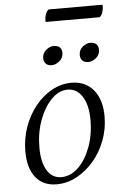

<svg xmlns="http://www.w3.org/2000/svg" viewBox="-57 -859 583 911"><g transform="rotate(-5 234.5 -403.0)"><path d="M176 12Q112 12 76.5 -32Q41 -76 41 -156Q41 -217 60.5 -272Q80 -327 114.5 -370Q149 -413 193.5 -437.5Q238 -462 287 -462Q353 -462 391.5 -416Q430 -370 430 -289Q430 -230 409.5 -175.5Q389 -121 353 -79Q317 -37 271.5 -12.5Q226 12 176 12ZM201 -20Q245 -20 281.5 -55Q318 -90 340 -149Q362 -208 362 -278Q362 -349 336 -390Q310 -431 266 -431Q224 -431 188.5 -394.5Q153 -358 131 -298.5Q109 -239 109 -168Q109 -98 133.5 -59Q158 -20 201 -20ZM377 -553Q357 -553 347.5 -563Q338 -573 338 -589Q338 -614 356.5 -628.5Q375 -643 391 -643Q431 -643 431 -607Q431 -582 412.5 -567.5Q394 -553 377 -553ZM202 -553Q184 -553 174 -563Q164 -573 164 -590Q164 -613 182 -628Q200 -643 217 -643Q257 -643 257 -607Q257 -583 238.5 -568Q220 -553 202 -553ZM448 -760H191Q190 -762 190 -768Q190 -783 195.5 -797.5Q201 -812 210 -818H466Q466 -817 466.5 -815.5Q467 -814 467 -812Q467 -797 462 -782Q457 -767 448 -760Z"/></g></svg>

Font: Petrona Light
Style: Italic
Weight: 300
Italic angle: -9°
Designer: Ringo R. Seeber
Foundry: Ringo R. Seeber
Version: Version 2.001; ttfautohint (v1.8.3)